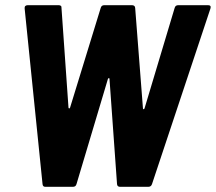

<svg xmlns="http://www.w3.org/2000/svg" viewBox="-20 -720 832 740"><path d="M653 -689 537 -302C535 -298 531 -298 531 -302L501 -689C501 -696 496 -700 489 -700H382C375 -700 370 -697 368 -689L250 -305C248 -301 245 -301 244 -305L217 -689C218 -697 213 -700 206 -700H87C79 -700 74 -696 75 -687L144 -10C145 -3 148 0 155 0H261C268 0 273 -3 275 -11L396 -416C398 -420 402 -420 402 -416L431 -11C431 -4 436 0 442 0H552C559 0 564 -4 566 -11L791 -687C794 -696 790 -700 782 -700H667C660 -700 655 -697 653 -689Z"/></svg>

Font: Barlow Semi Condensed
Style: Bold Italic
Weight: 700
Width: 4
Italic angle: -7°
Designer: Jeremy Tribby
Foundry: Tribby Type
Version: Version 1.422;hotconv 1.0.109;makeotfexe 2.5.65596